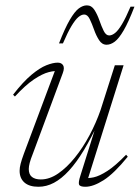

<svg xmlns="http://www.w3.org/2000/svg" viewBox="-20 -704 534 734"><path d="M287.5 -33 351.5 -237 360 -243Q329.5 -178 300.8 -130.2Q272 -82.5 243.5 -51.5Q215 -20.5 186.2 -5.2Q157.5 10 127 10Q92 10 73.5 -6.2Q55 -22.5 55 -51Q55 -63 58.8 -77.8Q62.5 -92.5 71.5 -117L194.5 -445.5L206.5 -431.5Q190.5 -434.5 166.2 -428.2Q142 -422 109.8 -400.5Q77.5 -379 37 -335L30 -342Q68.5 -391.5 100.2 -418Q132 -444.5 157.2 -454.5Q182.5 -464.5 200.5 -464.5Q215 -464.5 221.2 -454.5Q227.5 -444.5 220 -424.5L106 -117.5Q97 -95 93.5 -81.2Q90 -67.5 90 -58Q90 -37 102.2 -27.5Q114.5 -18 136 -18Q169.5 -18 202.5 -40.8Q235.5 -63.5 266.2 -101.5Q297 -139.5 322.2 -187Q347.5 -234.5 364.5 -283.5L419 -454.5H452.5L312.5 -9L300 -24Q316.5 -21.5 338.5 -26.2Q360.5 -31 391 -50.8Q421.5 -70.5 462 -112.5L468.5 -105Q416 -40.5 376.2 -15.2Q336.5 10 306.5 10Q285.5 10 282.2 1.5Q279 -7 287.5 -33ZM494 -678.5Q471.5 -620 453 -588.2Q434.5 -556.5 418.8 -544.8Q403 -533 387.5 -533Q370 -533 358.8 -550.5Q347.5 -568 339.5 -590.8Q331.5 -613.5 323 -631Q314.5 -648.5 302 -648.5Q291.5 -648.5 279.8 -638.8Q268 -629 253.5 -605Q239 -581 220.5 -538H205.5Q228.5 -597 247 -628.5Q265.5 -660 281.2 -671.8Q297 -683.5 312 -683.5Q330 -683.5 341 -666.2Q352 -649 360 -626Q368 -603 376.5 -585.8Q385 -568.5 397.5 -568.5Q408 -568.5 420 -578Q432 -587.5 446.5 -611.8Q461 -636 479 -678.5Z"/></svg>

Font: Newsreader 36pt ExtraLight
Style: Italic
Weight: 250
Italic angle: -17°
Designer: Hugues Gentile
Foundry: Production Type
Version: Version 1.003